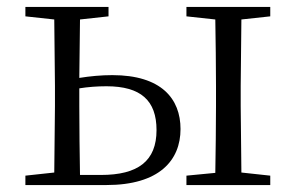

<svg xmlns="http://www.w3.org/2000/svg" viewBox="-20 -532 861 552"><path d="M53 0H286C438 0 499 -71 499 -161C499 -248 444 -316 303 -316C271 -316 239 -313 208 -308L210 -476L292 -485V-512H53V-485L136 -476L138 -285V-227L136 -36L53 -27ZM208 -278C233 -282 259 -284 286 -284C385 -284 430 -243 430 -158C430 -69 377 -29 270 -29H210C209 -84 208 -170 208 -227ZM516 -485 599 -476C600 -420 601 -339 601 -285V-227C601 -173 600 -91 599 -35L516 -27V0H757V-27L674 -36L672 -227V-285L674 -476L757 -485V-512H516Z"/></svg>

Font: Noto Serif TC Light
Style: Regular
Weight: 300
Designer: Ryoko NISHIZUKA 西塚涼子 (kana & ideographs); Frank Grießhammer (Latin, Greek & Cyrillic); Wenlong ZHANG 张文龙 (bopomofo); San
Foundry: Adobe
Version: Version 2.001;hotconv 1.1.0;makeotfexe 2.6.0